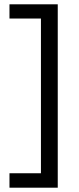

<svg xmlns="http://www.w3.org/2000/svg" viewBox="-20 -713 366 891"><path d="M170 91H24V158H248V-693H24V-627H170Z"/></svg>

Font: Noto Sans Syriac Western
Style: Regular
Weight: 400
Designer: Patrick Giasson and the Monotype Design Team
Foundry: Monotype Imaging Inc.
Version: Version 3.000